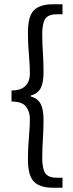

<svg xmlns="http://www.w3.org/2000/svg" viewBox="-20 -728 343 900"><path d="M228 152Q168 152 139.5 124Q111 96 111 19Q111 -18 113 -49Q115 -80 117.5 -110Q120 -140 120 -174Q120 -203 102.5 -227.5Q85 -252 34 -252V-304Q68 -304 86.5 -315.5Q105 -327 112.5 -344.5Q120 -362 120 -381Q120 -415 117.5 -445.5Q115 -476 113 -507Q111 -538 111 -575Q111 -653 139.5 -680.5Q168 -708 228 -708H273V-661H246Q206 -661 192 -639.5Q178 -618 178 -570Q178 -525 181 -482.5Q184 -440 184 -389Q184 -340 170.5 -314.5Q157 -289 124 -280V-276Q157 -267 170.5 -241Q184 -215 184 -167Q184 -117 181 -74.5Q178 -32 178 14Q178 62 192 83.5Q206 105 246 105H273V152Z"/></svg>

Font: Source Sans 3
Style: Regular
Weight: 400
Designer: Paul D. Hunt
Foundry: Adobe
Version: Version 3.046;hotconv 1.0.118;makeotfexe 2.5.65603